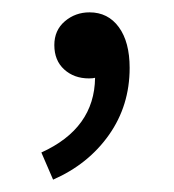

<svg xmlns="http://www.w3.org/2000/svg" viewBox="-20 -125 282 311"><path d="M125 -105Q155 -105 172.5 -81Q190 -57 190 -15Q190 46 156.5 93.5Q123 141 66 166L47 122Q133 83 134 1Q131 2 124 2Q100 2 84 -12.5Q68 -27 68 -52Q68 -76 85 -90.5Q102 -105 125 -105Z"/></svg>

Font: Assistant
Style: Regular
Weight: 400
Designer: Hebrew By Ben Nathan, Latin by Paul Hunt
Version: Version 2.001;PS 002.001;hotconv 1.0.88;makeotf.lib2.5.64775